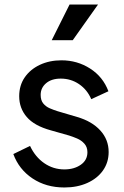

<svg xmlns="http://www.w3.org/2000/svg" viewBox="-20 -818 551 850"><path d="M265 12Q184 12 124 -28Q64 -68 39 -136L113 -172Q136 -123 176 -95.5Q216 -68 265 -68Q308 -68 337.5 -88.5Q367 -109 367 -144Q367 -167 353.5 -182Q340 -197 321 -205Q302 -213 286 -218L205 -241Q132 -261 98.5 -300Q65 -339 65 -392Q65 -440 89.5 -475.5Q114 -511 156.5 -531Q199 -551 252 -551Q322 -551 379 -514.5Q436 -478 460 -414L384 -379Q366 -421 330 -445.5Q294 -470 249 -470Q208 -470 184 -449.5Q160 -429 160 -398Q160 -374 171.5 -360Q183 -346 200.5 -338.5Q218 -331 234 -326L322 -300Q387 -281 424 -240.5Q461 -200 461 -145Q461 -99 436 -63.5Q411 -28 366.5 -8Q322 12 265 12ZM209 -640 288 -798H414L302 -640Z"/></svg>

Font: Pitagon Sans Text Medium
Style: Regular
Weight: 500
Designer: Travis Tran
Foundry: Pitagon
Version: Version 1.000; ttfautohint (v1.8.4.7-5d5b);gftools[0.9.26]